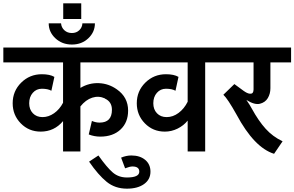

<svg xmlns="http://www.w3.org/2000/svg" viewBox="-47 -907 1765 1151"><path d="M771 -622V-533H435V-380Q487 -411 546 -408.5Q605 -406 654 -371Q721 -324 721 -244Q721 -173 675.5 -130.5Q630 -88 554 -88Q518 -88 485 -101L504 -182Q527 -172 550 -172Q624 -172 624 -249Q624 -297 582 -316V-317Q545 -334 506 -321.5Q467 -309 435 -269V1H331V-181Q278 -118 197 -118Q126 -118 77.5 -167.5Q29 -217 29 -288Q29 -361 80 -411.5Q131 -462 204 -462Q252 -462 279 -446L261 -363Q240 -375 204 -375Q171 -375 149.5 -350.5Q128 -326 128 -288Q128 -251 150 -228Q172 -205 208 -205Q244 -205 277 -228Q310 -251 331 -291V-533H-27V-622Z M543 25Q594 97 629 127Q664 157 714 157Q788 157 788 122Q788 91 747 91Q731 91 703 102L679 38Q710 25 740 25Q792 25 823.5 51.5Q855 78 855 122Q855 169 816.5 196.5Q778 224 714 224Q643 224 592.5 183Q542 142 487 62Z M245 -767H319Q321 -742 339 -725.5Q357 -709 384 -709Q411 -709 428.5 -726Q446 -743 447 -767H522Q522 -715 482.5 -677.5Q443 -640 384 -640Q325 -640 285 -677.5Q245 -715 245 -767ZM332 -793V-887H440V-793Z M1288 -622V-533H1183V1H1078V-184Q1054 -154 1017.5 -136Q981 -118 941 -118Q870 -118 821.5 -167.5Q773 -217 773 -288Q773 -361 824 -411.5Q875 -462 948 -462Q996 -462 1023 -446L1005 -363Q984 -375 948 -375Q915 -375 893.5 -350.5Q872 -326 872 -288Q872 -251 894 -228Q916 -205 952 -205Q990 -205 1023.5 -230Q1057 -255 1078 -297V-533H717V-622Z M1698 -622V-533H1574V-378Q1574 -345 1558.5 -319Q1543 -293 1511 -285Q1479 -277 1430 -308Q1452 -276 1463 -255Q1503 -182 1545.5 -135Q1588 -88 1647 -60L1596 15Q1477 -22 1371 -220Q1318 -315 1292 -339L1358 -403L1414 -362Q1435 -347 1449 -345.5Q1463 -344 1468 -351Q1473 -358 1473 -371V-533H1233V-622Z"/></svg>

Font: LT Superior Semi-bold
Style: Regular
Weight: 600
Designer: Daniel Lyons
Foundry: LyonsType
Version: Version 1.0